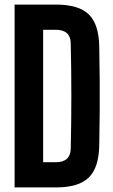

<svg xmlns="http://www.w3.org/2000/svg" viewBox="-20 -820 494 840"><path d="M43.9 0V-800H224.3Q323.7 -800 368.1 -757.3Q412.5 -714.6 414.2 -616.7Q415.7 -539.3 416.2 -469.8Q416.7 -400.2 416.2 -330.8Q415.7 -261.4 414.2 -184.2Q412.5 -85.8 368 -42.9Q323.6 0 224 0ZM168.7 -110.3H224Q256.4 -110.3 272.7 -125.3Q288.9 -140.3 289.5 -169.7Q290.8 -227.7 291.5 -285.3Q292.1 -343 292.1 -400.5Q292.1 -458 291.5 -515.8Q290.8 -573.6 289.4 -631.2Q288.9 -660.2 272.7 -674.9Q256.4 -689.7 224.3 -689.7H168.7Z"/></svg>

Font: Big Shoulders Thin
Style: Regular
Weight: 100
Designer: Patric King
Foundry: XO Type Co
Version: Version 2.002